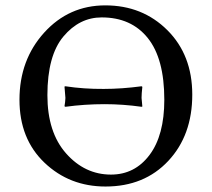

<svg xmlns="http://www.w3.org/2000/svg" viewBox="-20 -678 781 708"><path d="M221.2 -284.2 217.8 -286.1Q220.7 -302.2 221.2 -316.9Q221.2 -316.9 217.8 -358.9L221.2 -359.9Q288.6 -349.6 362.3 -350.1Q428.7 -350.1 502 -359.9L504.9 -357.9Q502 -332 502 -316.9Q502 -316.9 504.9 -285.2L502 -284.2Q433.1 -293.9 365.7 -293.9Q292 -293.9 221.2 -284.2ZM355 -613.8Q272.9 -613.8 213.9 -543.5Q154.8 -473.1 154.8 -327.1Q154.8 -189.9 223.9 -112.1Q293 -34.2 389.2 -34.2Q477.1 -34.2 531.5 -106.7Q585.9 -179.2 585.9 -310.1Q585.9 -461.9 524.9 -537.8Q463.9 -613.8 355 -613.8ZM689 -329.1Q689 -179.2 600.6 -84.7Q512.2 9.8 369.1 9.8Q236.3 9.8 144 -78.1Q51.8 -166 51.8 -310.1Q51.8 -457 142.8 -557.6Q233.9 -658.2 368.2 -658.2Q505.4 -658.2 597.2 -566.7Q689 -475.1 689 -329.1Z"/></svg>

Font: Biolilbert
Style: Regular
Weight: 400
Designer: Philipp H. Poll
Foundry: Philipp H. Poll
Version: Version 1.1.0